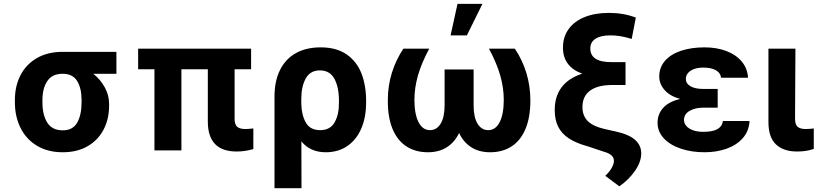

<svg xmlns="http://www.w3.org/2000/svg" viewBox="-20 -784 4265 1001"><path d="M306.6 -513.7H586.9V-399.4H466.3Q503.4 -370.1 526.1 -328.9Q548.8 -287.6 548.8 -242.2V-232.4Q548.8 -164.1 520.3 -108.9Q491.7 -53.7 437.3 -22Q382.8 9.8 307.6 9.8Q229.5 9.8 173.1 -23.9Q116.7 -57.6 87.2 -116.9Q57.6 -176.3 57.6 -251V-262.7Q57.6 -335 86.9 -391.8Q116.2 -448.7 172.4 -481.2Q228.5 -513.7 306.6 -513.7ZM307.6 -104.5Q359.4 -104.5 382.3 -144.5Q405.3 -184.6 405.3 -251V-262.7Q405.3 -324.2 382.1 -361.8Q358.9 -399.4 306.6 -399.4Q252 -399.4 226.6 -361.3Q201.2 -323.2 201.2 -262.7V-251Q201.2 -184.6 226.6 -144.5Q252 -104.5 307.6 -104.5Z M1289.1 -422.9H1203.1V-165Q1203.1 -134.3 1216.8 -122.8Q1230.5 -111.3 1259.8 -111.3Q1271.5 -111.3 1300.8 -114.3V-6.8Q1257.3 5.9 1213.9 5.9Q1064.9 5.9 1063.5 -147.5V-422.9H925.8V0H785.2V-422.9H700.2V-530.3H1289.1Z M1651.4 -537.1Q1733.9 -537.1 1786.9 -500.5Q1839.8 -463.9 1864.3 -401.4Q1888.7 -338.9 1888.7 -258.8V-250Q1888.7 -171.9 1863.3 -113.3Q1837.9 -54.7 1790.5 -22.5Q1743.2 9.8 1678.7 9.8Q1597.2 9.8 1551.3 -46.9L1551.8 197.3H1411.1V-280.3Q1411.1 -362.3 1440.4 -420.2Q1469.7 -478 1523.7 -507.6Q1577.6 -537.1 1651.4 -537.1ZM1550.8 -244.1Q1551.8 -186 1574 -145.8Q1596.2 -105.5 1649.4 -105.5Q1702.1 -105.5 1725.1 -147Q1748 -188.5 1747.1 -250V-258.8Q1747.1 -329.6 1723.4 -373.3Q1699.7 -417 1647.5 -417Q1597.7 -417 1574.2 -375.2Q1550.8 -333.5 1550.8 -267.6Z M2140.6 -263.7Q2140.6 -189.5 2161.9 -147.5Q2183.1 -105.5 2221.7 -105.5Q2256.8 -105.5 2277.3 -139.2Q2297.9 -172.9 2297.9 -235.4V-421.9H2449.2V-235.4Q2449.2 -172.9 2469.7 -139.2Q2490.2 -105.5 2525.4 -105.5Q2564 -105.5 2585.2 -147.5Q2606.4 -189.5 2606.4 -263.7Q2606.4 -325.2 2588.4 -389.4Q2570.3 -453.6 2529.3 -530.3H2664.1Q2703.6 -471.7 2724.4 -403.1Q2745.1 -334.5 2745.1 -260.7Q2745.1 -172.4 2719.7 -111.8Q2694.3 -51.3 2647.2 -20.8Q2600.1 9.8 2535.2 9.8Q2478 9.8 2437.3 -16.1Q2396.5 -42 2373.5 -90.8Q2350.6 -42.5 2309.6 -16.4Q2268.6 9.8 2210.9 9.8Q2146 9.8 2098.6 -21Q2051.3 -51.8 2026.1 -113Q2001 -174.3 2002 -263.7Q2002 -335.9 2022.9 -403.8Q2043.9 -471.7 2083 -530.3H2217.8Q2176.8 -453.6 2158.7 -389.4Q2140.6 -325.2 2140.6 -263.7ZM2365.2 -763.7H2495.1L2414.1 -599.6H2329.1Z M3162.1 -599.6Q3111.8 -599.6 3084.7 -582Q3057.6 -564.5 3057.6 -531.2Q3057.6 -460 3168 -460H3241.2V-340.8H3171.9Q3096.2 -340.8 3056.4 -311.5Q3016.6 -282.2 3016.6 -225.6Q3016.6 -180.7 3044.4 -152.8Q3072.3 -125 3132.8 -111.3L3189.5 -98.6Q3258.8 -83.5 3291 -54.9Q3323.2 -26.4 3323.2 16.6Q3322.8 59.6 3291 106Q3259.3 152.3 3209 187.5L3135.7 132.8Q3158.7 110.8 3169.7 90.3Q3180.7 69.8 3180.7 54.7Q3180.7 37.6 3167.7 25.9Q3154.8 14.2 3127.9 6.8L3043 -21.5Q2982.4 -38.1 2945.1 -63Q2907.7 -87.9 2889.9 -123.8Q2872.1 -159.7 2872.1 -210Q2872.1 -281.7 2908.2 -329.3Q2944.3 -377 3015.6 -399.9Q2915 -436.5 2915 -536.1Q2915 -591.3 2944.3 -632.1Q2973.6 -672.9 3027.6 -694.8Q3081.5 -716.8 3154.3 -716.8Q3230.5 -716.8 3294.9 -692.4L3273.4 -581.1Q3239.3 -591.3 3213.6 -595.5Q3188 -599.6 3162.1 -599.6Z M3525.9 -268.1Q3472.2 -283.2 3444.6 -314.9Q3417 -346.7 3417 -384.8Q3417 -432.6 3447 -467Q3477.1 -501.5 3530.5 -519.3Q3584 -537.1 3653.3 -537.1Q3716.3 -537.1 3766.6 -518.1Q3816.9 -499 3846.9 -463.4Q3877 -427.7 3879.9 -378.9H3739.3Q3736.3 -404.8 3711.7 -418.2Q3687 -431.6 3646.5 -431.6Q3617.7 -431.6 3597.2 -423.6Q3576.7 -415.5 3566.2 -402.3Q3555.7 -389.2 3555.7 -373Q3555.7 -348.6 3579.6 -334.5Q3603.5 -320.3 3646.5 -320.3H3721.7V-222.7H3646.5Q3604.5 -222.7 3575.4 -206.1Q3546.4 -189.5 3545.9 -158.2Q3546.4 -141.1 3558.3 -127.2Q3570.3 -113.3 3592.8 -105Q3615.2 -96.7 3646.5 -96.7Q3695.3 -96.7 3720.2 -110.8Q3745.1 -125 3749 -153.3H3887.7Q3885.3 -101.6 3853.3 -64.7Q3821.3 -27.8 3768.8 -9Q3716.3 9.8 3653.3 9.8Q3584.5 9.8 3528.6 -9.3Q3472.7 -28.3 3440.4 -63.2Q3408.2 -98.1 3408.2 -144.5Q3408.2 -189 3437.3 -221.4Q3466.3 -253.9 3525.9 -268.1Z M4127 -530.3 4125 -165Q4125 -134.3 4138.7 -122.8Q4152.3 -111.3 4180.7 -111.3Q4192.4 -111.3 4203.4 -112.3Q4214.4 -113.3 4222.7 -114.3V-7.8Q4186 5.9 4135.7 5.9Q4064.5 5.9 4025.4 -31.2Q3986.3 -68.4 3986.3 -147.5V-530.3Z"/></svg>

Font: Pretendard JP
Style: Bold
Weight: 700
Designer: Base glyphs from Inter by Rasmus Andersson; Hangeul glyphs from Noto Sans CJK(Source Han Sans) by Jang Soo-young and Kan
Foundry: Kil Hyung-jin
Version: Version 1.309